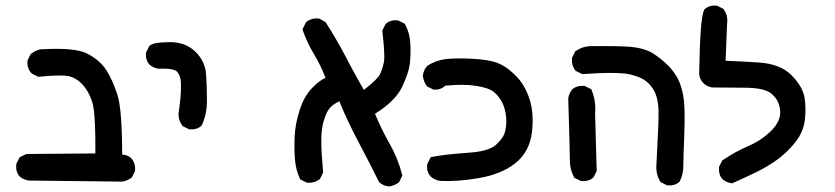

<svg xmlns="http://www.w3.org/2000/svg" viewBox="-20 -544 3040 699"><path d="M422.9 117.2 85.9 113.3H85.4H85Q66.4 110.8 52.2 99.1L51.8 98.6L51.3 98.1Q36.6 81.5 39.1 54.7V52.7L40 51.3L49.8 31.7L51.3 28.8L54.2 27.3L73.7 17.6L75.7 16.6H78.1L327.1 14.6Q327.6 -14.2 327.1 -39.3Q326.7 -64.5 325.9 -85.2Q325.2 -106 323.7 -122.8Q322.3 -139.6 320.3 -151.9Q318.4 -164.1 315.9 -171.9Q302.7 -214.4 275.4 -241.2Q266.6 -250 256.8 -255.9Q247.1 -261.7 237.3 -264.9Q227.5 -268.1 216.8 -268.6Q181.6 -270.5 122.1 -264.6H119.1L116.7 -265.6L97.2 -275.4L95.7 -276.4L94.2 -277.8Q77.6 -296.4 80.1 -322.3V-324.2L81.1 -325.7L90.8 -345.2L91.8 -347.2L93.3 -348.1Q106.9 -359.4 124.5 -363.8L125.5 -364.3H126.5Q252.9 -372.1 298.3 -348.6Q343.8 -324.7 367.7 -287.6Q390.6 -251.5 407.7 -198.2Q424.3 -146.5 424.8 18.6Q443.4 19.5 456.5 30.8L457 31.2L457.5 31.7Q474.1 50.3 471.7 77.1V79.1L470.7 80.6L460.9 100.1L460 102.1L458 103.5Q442.4 114.7 423.8 117.2H423.3Z M666.5 -74.2 647 -84 645 -85 643.6 -86.9Q629.9 -105 629.9 -127.9V-128.4V-129.4Q633.8 -156.2 636.7 -184.6Q639.6 -212.4 638.7 -241.7Q637.7 -268.6 625 -282.7Q612.8 -295.9 559.1 -293.9H558.1H557.6Q548.3 -294.9 540 -298.6Q531.7 -302.2 524.9 -308.1L524.4 -308.6L523.9 -309.1Q509.3 -325.7 511.7 -351.6V-353.5L512.7 -355L522.5 -374.5L523.4 -376.5L524.9 -377.4Q533.7 -384.8 550.3 -387.5Q566.9 -390.1 596.2 -390.6Q653.3 -391.6 690.4 -356.9Q708.5 -339.4 718.8 -317.9Q729 -296.4 730.5 -271Q733.4 -224.1 733.4 -176.8Q733.4 -127.9 714.8 -88.4L713.9 -86.9L712.4 -85.4Q695.8 -70.8 669.9 -73.2H668Z M1394.5 134.8Q1388.2 133.8 1382.6 132.1Q1377 130.4 1371.8 127.4Q1366.7 124.5 1361.8 120.6L1360.4 119.6L1359.4 117.7Q1322.3 42.5 1282.7 -31.7Q1245.6 -101.6 1215.3 -175.3Q1189.5 -163.1 1177.7 -147Q1174.3 -142.6 1171.1 -136.5Q1168 -130.4 1165 -122.6Q1162.1 -114.7 1159.2 -105.5Q1156.2 -96.2 1154.3 -85.9Q1144.5 -43.5 1156.2 81.1V84L1155.3 86.4L1145.5 106L1144.5 107.9L1142.6 109.4Q1136.2 113.8 1129.2 116.7Q1122.1 119.6 1114.5 120.6Q1106.9 121.6 1098.6 121.1H1096.7L1095.2 120.1L1075.7 110.4L1072.8 108.9L1071.3 105.5Q1056.6 72.8 1053.7 35.6Q1050.8 -1 1052.7 -46.4Q1054.7 -92.8 1070.8 -142.6Q1086.9 -193.8 1117.2 -224.6Q1129.4 -237.3 1141.4 -246.3Q1153.3 -255.4 1165 -260.7Q1156.2 -283.7 1146 -304.7Q1135.7 -325.7 1124.5 -344.7Q1098.6 -387.2 1082.5 -433.1L1081.1 -437L1083 -440.9L1092.8 -460.4L1093.8 -462.4L1095.2 -463.9Q1114.3 -479 1139.6 -476.6H1141.6L1143.6 -475.6L1163.1 -464.8L1165 -463.4L1166.5 -461.4Q1205.6 -400.4 1239.7 -335.4Q1245.6 -323.7 1252 -311.8Q1258.3 -299.8 1264.9 -287.8Q1271.5 -275.9 1278.1 -263.9Q1284.7 -252 1291.3 -240.2Q1297.9 -228.5 1304.7 -216.8Q1355 -255.4 1364.3 -275.4Q1374.5 -298.8 1378.2 -321.8Q1381.8 -344.7 1372.1 -429.7L1371.6 -432.6L1373 -435.1L1382.8 -454.6L1383.8 -456.1L1384.8 -457.5Q1393.6 -465.3 1404.5 -468.3Q1415.5 -471.2 1428.2 -469.7L1429.7 -469.2L1431.2 -468.8L1450.7 -459L1453.6 -457.5L1455.1 -454.6Q1471.7 -423.8 1473.6 -388.2Q1474.1 -381.3 1474.4 -374.5Q1474.6 -367.7 1474.6 -360.8Q1474.6 -354 1474.4 -346.9Q1474.1 -339.8 1473.6 -332.8Q1473.1 -325.7 1472.7 -318.4Q1469.7 -281.7 1443.8 -227.5Q1418.9 -175.3 1345.2 -129.9Q1369.1 -72.3 1397 -23.4Q1428.2 30.3 1443.8 91.3L1444.8 94.7L1443.4 98.1L1433.6 117.7L1432.6 119.6L1430.7 121.1Q1415 132.3 1396.5 134.8H1395.5Z M1580.1 114.3Q1562 110.8 1548.3 99.1L1547.9 98.6L1547.4 98.1Q1532.7 81.5 1535.2 55.7V53.7L1536.1 52.2L1545.9 32.7L1547.9 28.3L1552.7 27.3Q1602.1 17.6 1683.6 12.2Q1760.7 7.3 1787.1 -18.1Q1814.5 -43 1819.3 -67.4Q1825.2 -93.3 1822.3 -121.1Q1819.3 -148.4 1808.6 -170.4Q1797.9 -191.9 1778.8 -208.5Q1760.3 -224.1 1713.6 -231.4Q1667 -238.8 1600.6 -231.9Q1584 -215.8 1559.6 -217.8H1557.6L1556.2 -218.8L1536.6 -228.5L1534.7 -229.5L1533.2 -231.4Q1522 -247.6 1519.5 -267.6V-268.6V-269.5Q1522 -288.1 1533.7 -302.2L1534.2 -303.2L1535.6 -304.2Q1566.9 -324.7 1604.5 -329.1Q1640.1 -333 1698.2 -330.1Q1727.5 -328.6 1750 -325.2Q1772.5 -321.8 1788.6 -315.9Q1793 -314 1797.9 -312Q1802.7 -310.1 1807.4 -307.4Q1812 -304.7 1816.9 -301.8Q1821.8 -298.8 1826.4 -295.4Q1831.1 -292 1835.9 -288.1Q1840.8 -284.2 1845.7 -279.8Q1850.6 -275.4 1855.5 -270.5Q1873 -253.9 1886 -231.9Q1898.9 -210 1907.7 -183.6Q1924.8 -130.9 1916.5 -62Q1907.7 9.3 1856 50.3Q1805.7 90.3 1722.7 104.5Q1641.1 118.2 1581.5 114.3H1580.6Z M2406.7 129.9 2387.2 120.1 2384.8 118.7 2383.3 116.2Q2366.2 88.4 2370.1 49.8Q2378.9 -111.3 2377.4 -144.5Q2376 -176.8 2367.7 -199.7Q2359.9 -222.2 2338.9 -242.7Q2328.6 -252.4 2312.7 -260Q2296.9 -267.6 2274.9 -272.9Q2230.5 -283.2 2102.1 -274.4H2099.6L2097.2 -275.4L2077.6 -285.2L2075.7 -286.1L2074.2 -288.1Q2060.1 -306.6 2062.5 -332V-334L2063.5 -335.4L2073.2 -355L2074.2 -357.4L2076.7 -358.4Q2104.5 -377.9 2140.6 -376Q2231.9 -377 2275.4 -373.5Q2297.4 -371.6 2316.2 -366.7Q2335 -361.8 2350.6 -353.5Q2379.9 -336.9 2410.2 -307.6Q2425.3 -293 2436.8 -275.9Q2448.2 -258.8 2455.6 -239.7Q2459 -230.5 2461.9 -220.2Q2464.8 -210 2466.8 -199.2Q2468.8 -188.5 2470 -177Q2471.2 -165.5 2471.7 -153.3Q2473.6 -105.5 2470.7 -37.6Q2469.2 -3.9 2468.5 20Q2467.8 43.9 2467.8 58.6Q2467.8 74.2 2464.6 88.6Q2461.4 103 2455.1 115.7L2454.1 117.7L2452.6 118.7Q2436 133.3 2410.2 130.9H2408.2ZM2093.3 114.3 2073.7 104.5 2070.8 103 2069.3 100.1Q2062 86.4 2058.3 71.5Q2054.7 56.6 2054.7 40.5Q2054.7 10.7 2048.8 -184.1V-185.1V-185.5Q2051.3 -204.1 2063 -218.3L2063.5 -218.8L2064 -219.2Q2068.4 -223.1 2073.2 -225.6Q2078.1 -228 2083.5 -229.5Q2088.9 -231 2094.5 -231.4Q2100.1 -231.9 2106.4 -231.4H2108.4L2109.9 -230.5L2129.4 -220.7L2132.8 -219.2L2133.8 -215.8Q2150.4 -176.8 2146.5 -129.4L2152.3 75.7V78.1L2151.4 80.6L2141.6 100.1L2140.6 102.1L2139.2 103Q2130.9 110.4 2120.1 113.3Q2109.4 116.2 2096.7 115.2H2094.7Z M2643.6 123Q2625 120.6 2610.8 108.9L2610.4 108.4L2609.9 107.9Q2602.5 99.6 2599.6 88.9Q2596.7 78.1 2597.7 65.4V63.5L2598.6 62L2608.4 42.5L2609.4 40L2611.8 38.6Q2657.2 7.8 2707.5 -13.7Q2754.9 -34.7 2790 -70.3Q2822.8 -104.5 2820.3 -140.1Q2818.8 -158.2 2812 -173.1Q2805.2 -188 2792 -199.7Q2784.2 -207.5 2771.5 -212.9Q2758.8 -218.3 2741 -221.2Q2723.1 -224.1 2700.7 -224.6Q2630.9 -225.6 2574.2 -225.6H2573.7H2573.2Q2554.2 -228 2541 -241.2Q2527.8 -254.4 2525.4 -273.4V-273.9V-274.4Q2527.3 -380.9 2531.5 -436.3Q2535.6 -491.7 2543.9 -508.3L2544.9 -510.3L2546.4 -511.2Q2563 -525.9 2588.9 -523.4H2590.8L2592.3 -522.5L2611.8 -512.7L2613.8 -511.7L2615.2 -509.3Q2631.3 -486.8 2627 -456.1L2621.6 -322.8Q2675.8 -320.8 2743.7 -316.4Q2821.8 -311 2862.3 -269.5Q2902.8 -228 2909.2 -188Q2915 -149.4 2910.2 -107.4Q2904.8 -63.5 2876 -26.9Q2847.7 8.8 2812.5 35.2Q2777.3 61 2734.9 82Q2692.4 102.5 2648.4 122.1L2646 123.5Z"/></svg>

Font: NaikaiFont
Style: Bold
Weight: 700
Version: Version 1.89